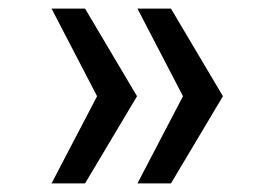

<svg xmlns="http://www.w3.org/2000/svg" viewBox="-20 -534 640 447"><path d="M299 -310 178 -107H100L206 -310L100 -514H178ZM499 -310 378 -107H300L406 -310L300 -514H378Z"/></svg>

Font: CommitMono
Style: 450Regular
Weight: 450
Designer: Eigil Nikolajsen
Foundry: Eigil Nikolajsen
Version: Version 1.002